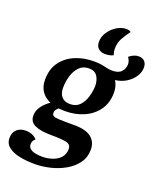

<svg xmlns="http://www.w3.org/2000/svg" viewBox="-211 -894 989 1198"><g transform="rotate(20 283.0 -295.0)"><path d="M167 199Q112 199 65.5 189.5Q19 180 -9 157.5Q-37 135 -36 97Q-36 63 -14 42.5Q8 22 45 22Q92 22 120 53Q101 67 101 91Q101 140 197 140Q229 140 261 129.5Q293 119 313.5 97Q334 75 335 40Q335 9 305 1.5Q275 -6 205 -6Q131 -6 93 -24Q55 -42 56 -85Q56 -116 77 -145Q98 -174 129 -194Q91 -210 69.5 -241Q48 -272 48 -319Q48 -389 82.5 -436Q117 -483 173.5 -506.5Q230 -530 297 -530Q329 -530 350 -526Q371 -522 387 -518Q403 -514 421 -514Q463 -514 482 -534.5Q501 -555 502 -584Q502 -607 486 -629Q500 -641 516 -648Q532 -655 549 -655Q574 -655 588 -640Q602 -625 602 -600Q602 -568 583.5 -539.5Q565 -511 533 -490.5Q501 -470 459 -465Q469 -449 474.5 -430Q480 -411 480 -388Q480 -321 446.5 -273.5Q413 -226 356.5 -201Q300 -176 231 -176Q220 -176 210 -177Q200 -178 189 -178Q181 -172 174.5 -163Q168 -154 168 -141Q168 -122 190 -118Q212 -114 256 -114H314Q395 -114 430.5 -84.5Q466 -55 466 -5Q466 46 438.5 84Q411 122 367 147.5Q323 173 270.5 186Q218 199 167 199ZM246 -228Q286 -228 309.5 -253Q333 -278 344 -315.5Q355 -353 356 -389Q355 -427 338 -452.5Q321 -478 282 -478Q243 -478 218.5 -452.5Q194 -427 182.5 -388.5Q171 -350 171 -308Q171 -271 190 -249.5Q209 -228 246 -228ZM345 -596Q318 -596 300.5 -611Q283 -626 283 -655Q283 -690 303.5 -720.5Q324 -751 355 -770Q386 -789 417 -789Q437 -789 448 -780Q425 -749 408 -718.5Q391 -688 391 -649Q391 -627 399 -608Q389 -602 374 -599Q359 -596 345 -596Z"/></g></svg>

Font: Sansita Swashed Medium
Style: Regular
Weight: 500
Designer: Pablo Cosgaya
Foundry: Omnibus-Type
Version: Version 1.003; ttfautohint (v1.8.3)